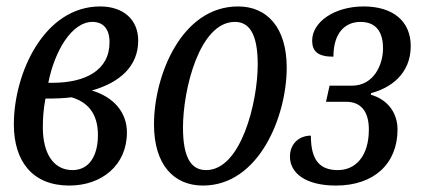

<svg xmlns="http://www.w3.org/2000/svg" viewBox="-20 -566 1319 596"><path d="M195 10C296 10 374 -53 374 -155C374 -217 333 -265 265 -285C353 -310 409 -361 409 -440C409 -506 362 -546 291 -546C117 -546 23 -339 23 -180C23 -64 82 10 195 10ZM267 -498C298 -498 320 -479 320 -435C320 -347 244 -309 143 -309H130C149 -406 202 -498 267 -498ZM205 -38C144 -38 113 -93 113 -170C113 -194 114 -222 121 -260C153 -260 179 -261 202 -264C249 -250 284 -217 284 -147C284 -84 258 -38 205 -38Z M610 10C784 10 870 -205 870 -356C870 -482 808 -546 719 -546C543 -546 458 -331 458 -180C458 -54 520 10 610 10ZM620 -38C576 -38 548 -72 548 -170C548 -288 599 -498 709 -498C752 -498 780 -464 780 -366C780 -248 728 -38 620 -38Z M1023 10C1141 10 1214 -58 1214 -164C1214 -218 1181 -258 1131 -272L1132 -277C1190 -292 1255 -335 1255 -423C1255 -500 1200 -546 1109 -546C1017 -546 949 -497 949 -440C949 -408 965 -390 1015 -390C1015 -465 1052 -498 1099 -498C1154 -498 1169 -458 1169 -416C1169 -366 1141 -300 1072 -300H1003L992 -250H1055C1101 -250 1125 -219 1125 -164C1125 -79 1082 -38 1029 -38C973 -38 945 -68 945 -145C909 -145 880 -120 880 -80C880 -29 928 10 1023 10Z"/></svg>

Font: Noto Serif ExtraCondensed
Style: Italic
Weight: 400
Width: 2
Italic angle: -12°
Designer: Monotype Design Team
Foundry: Monotype Imaging Inc.
Version: Version 2.014